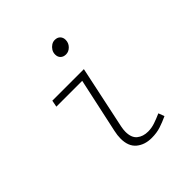

<svg xmlns="http://www.w3.org/2000/svg" viewBox="-189 -828 977 977"><g transform="rotate(-45 300.0 -339.0)"><path d="M350 12Q300 12 267.5 -15Q235 -42 235 -98Q235 -110 236.5 -122Q238 -134 241 -148L305 -444H119L126 -480H353L281 -140Q279 -130 278 -121.5Q277 -113 277 -105Q277 -62 300.5 -43Q324 -24 360 -24Q385 -24 410 -32.5Q435 -41 462 -53L474 -21Q444 -7 415 2.5Q386 12 350 12ZM342 -597Q324 -597 313 -607.5Q302 -618 302 -636Q302 -651 309.5 -663Q317 -675 328.5 -682.5Q340 -690 353 -690Q372 -690 382.5 -679Q393 -668 393 -651Q393 -629 377.5 -613Q362 -597 342 -597Z"/></g></svg>

Font: Source Code Pro ExtraLight Light
Style: Italic
Weight: 300
Italic angle: -11°
Monospace: yes
Version: Version 1.016;hotconv 1.0.116;makeotfexe 2.5.65601